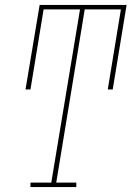

<svg xmlns="http://www.w3.org/2000/svg" viewBox="-20 -755 540 775"><path d="M103 0V-18H187L303 -717H156L103 -394H83L140 -735H491L435 -394H415L468 -717H322L207 -18H288V0Z"/></svg>

Font: Iosevka Slab Thin Oblique
Style: Regular
Weight: 100
Italic angle: -9°
Monospace: yes
Designer: Belleve Invis
Foundry: Belleve Invis
Version: Version 11.1.0; ttfautohint (v1.8.3)